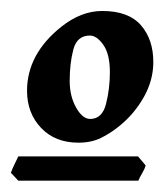

<svg xmlns="http://www.w3.org/2000/svg" viewBox="-20 -586 294 343"><path d="M253.9 -475.1Q253.9 -442.9 237.1 -412.8Q220.2 -382.8 193.8 -361.3Q177.7 -348.1 160.4 -339.6Q143.1 -331.1 120.1 -331.1Q78.6 -331.1 53.5 -357.4Q28.3 -383.8 28.3 -423.8Q28.3 -489.3 89.4 -538.1Q125 -566.4 162.6 -566.4Q209.5 -566.4 231.7 -541Q253.9 -515.6 253.9 -475.1ZM240.2 -290.5Q238.3 -283.7 233.9 -276.4Q229.5 -269 227.1 -263.2H12.7L-0.5 -277.3Q2 -284.7 5.9 -292.5Q9.8 -300.3 12.7 -306.6H226.6ZM176.3 -457Q176.3 -489.3 164.6 -505.9Q152.8 -522.5 140.6 -522.5Q117.7 -522.5 111.1 -497.8Q104.5 -473.1 104.5 -441.4Q104.5 -414.1 116 -393.8Q127.4 -373.5 141.1 -373.5Q162.6 -373.5 169.4 -400.4Q176.3 -427.2 176.3 -457Z"/></svg>

Font: Dai Banna SIL
Style: Bold Italic
Weight: 700
Italic angle: -11°
Designer: Victor Gaultney
Foundry: SIL International
Version: Version 4.000